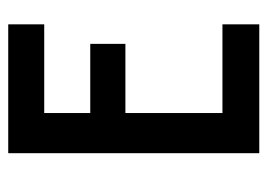

<svg xmlns="http://www.w3.org/2000/svg" viewBox="-114 -552 665 478"><g transform="rotate(-90 219.0 -312.5)"><path d="M77.1 0V-625H397.9V-535.4H177.1V-420.8H349.3V-333.3H177.1V-91.7H397.9V0Z"/></g></svg>

Font: Afacad Flux Medium
Style: Regular
Weight: 500
Designer: Kristian Moeller
Foundry: Dicotype
Version: Version 1.100